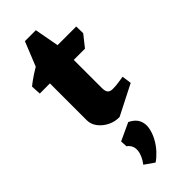

<svg xmlns="http://www.w3.org/2000/svg" viewBox="-295 -643 992 992"><g transform="rotate(-45 201.0 -146.5)"><path d="M211 16Q178 17 148 2.5Q118 -12 98.5 -37Q79 -62 79 -92V-451L142 -607H222L252 -444V-154Q252 -130 261 -120.5Q270 -111 289 -111Q307 -111 329 -114Q351 -117 369 -120L376 -68ZM5 -361 2 -415Q38 -444 82.5 -470.5Q127 -497 179 -522L206 -431L192 -362ZM201 -360V-473H383L384 -423L334 -360ZM176 314 123 277Q152 239 155 204Q158 169 129 148L127 111L224 66Q259 83 271 109Q283 135 277.5 165Q272 195 256 224.5Q240 254 218 277.5Q196 301 176 314Z"/></g></svg>

Font: Eczar
Style: Bold
Weight: 700
Designer: Vaibhav Singh
Foundry: Rosetta Type Foundry
Version: Version 2.000